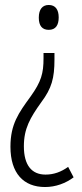

<svg xmlns="http://www.w3.org/2000/svg" viewBox="-20 -555 331 772"><path d="M216 -485C216 -516 203 -535 176 -535C151 -535 136 -518 136 -484C136 -451 150 -435 176 -435C204 -435 216 -454 216 -485ZM199 -316V-342H155V-321C155 -260 146 -227 103 -167C55 -101 22 -56 22 35C22 142 75 197 161 197C204 197 244 182 276 158L254 116C226 136 197 147 163 147C108 147 76 110 76 33C76 -38 101 -81 146 -144C188 -200 199 -241 199 -316Z"/></svg>

Font: Noto Sans Gujarati ExtraCondensed Light
Style: Regular
Weight: 300
Width: 2
Designer: Jelle Bosma - Monotype Design Team, Universal Thirst
Foundry: Monotype Imaging Inc.
Version: Version 2.106